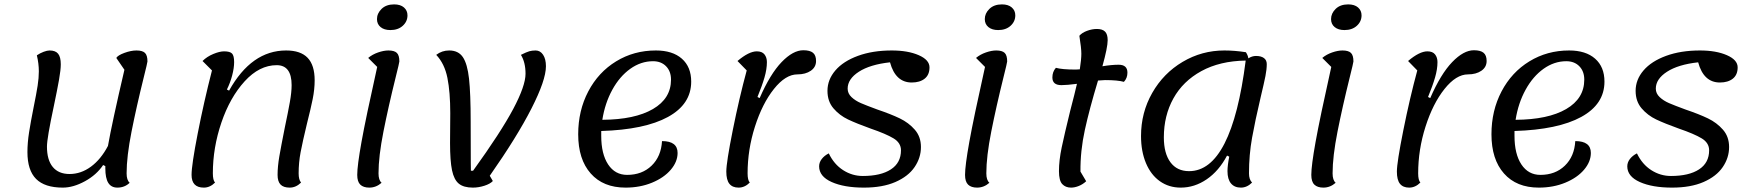

<svg xmlns="http://www.w3.org/2000/svg" viewBox="-20 -830 7988 875"><path d="M571 3Q548 25 515 25Q487 25 473.5 3.5Q460 -18 460 -63V-73L450 -78Q420 -33 367 -4Q314 25 266 25Q184 25 144.5 -14.5Q105 -54 105 -137Q105 -179 112.5 -227Q120 -275 133 -340Q146 -404 151.5 -439.5Q157 -475 157 -505Q157 -540 148 -578Q163 -588 179 -594Q195 -600 206 -600Q233 -600 245 -585Q257 -570 257 -537Q257 -512 249 -466.5Q241 -421 225 -345Q194 -200 194 -162Q194 -101 220.5 -69Q247 -37 297 -37Q349 -37 394.5 -70.5Q440 -104 472 -165Q490 -268 547 -512L510 -566Q517 -578 547 -589Q577 -600 602 -600Q629 -600 640.5 -589Q652 -578 652 -550Q652 -545 635 -477Q602 -344 579.5 -230.5Q557 -117 557 -40Q557 -9 571 3Z M853 -33Q853 -78 881 -221.5Q909 -365 946 -509L903 -552Q923 -572 952 -584Q981 -596 1001 -596Q1028 -596 1037.5 -586Q1047 -576 1047 -547Q1047 -520 1038 -486Q1029 -452 1014 -422L1024 -417Q1126 -600 1284 -600Q1350 -600 1382 -566.5Q1414 -533 1414 -464Q1414 -423 1405 -378.5Q1396 -334 1379 -267Q1359 -184 1350 -136.5Q1341 -89 1341 -40Q1341 -11 1352 2Q1329 25 1300 25Q1272 25 1258.5 11Q1245 -3 1245 -33Q1245 -71 1253 -117.5Q1261 -164 1278 -249Q1293 -320 1301 -365Q1309 -410 1309 -442Q1309 -533 1241 -533Q1162 -533 1095 -459.5Q1028 -386 989 -271.5Q950 -157 950 -40Q950 -9 960 2Q937 25 909 25Q853 25 853 -33Z M1698 -743Q1698 -769 1719 -789.5Q1740 -810 1776 -810Q1805 -810 1821 -796Q1837 -782 1837 -760Q1837 -732 1815.5 -712.5Q1794 -693 1759 -693Q1731 -693 1714.5 -706.5Q1698 -720 1698 -743ZM1608 -33Q1608 -75 1627.5 -183.5Q1647 -292 1699 -525L1658 -566Q1677 -582 1703 -591Q1729 -600 1750 -600Q1777 -600 1788.5 -589Q1800 -578 1800 -550Q1800 -545 1783 -477Q1750 -344 1727.5 -230.5Q1705 -117 1705 -40Q1705 -9 1719 3Q1694 25 1663 25Q1636 25 1622 11.5Q1608 -2 1608 -33Z M2032 -314Q2032 -410 2019 -475Q2006 -540 1968 -580Q1994 -600 2027 -600Q2069 -600 2089.5 -569.5Q2110 -539 2117.5 -471.5Q2125 -404 2125 -275Q2125 -119 2125.5 -88Q2126 -57 2126 -52H2136Q2263 -228 2319 -333.5Q2375 -439 2375 -494Q2375 -546 2354 -580Q2380 -593 2392.5 -596.5Q2405 -600 2421 -600Q2442 -600 2455 -580.5Q2468 -561 2468 -528Q2468 -465 2402 -335.5Q2336 -206 2212 -29L2226 -5Q2214 8 2187.5 16.5Q2161 25 2135 25Q2093 25 2071 7Q2049 -11 2040 -54Q2031 -97 2031 -178Z M2720 -233V-211Q2720 -128 2751.5 -80.5Q2783 -33 2838 -33Q2906 -33 2949.5 -75Q2993 -117 2997 -187Q3068 -187 3068 -133Q3068 -93 3037 -56.5Q3006 -20 2951.5 2.5Q2897 25 2831 25Q2729 25 2672 -39.5Q2615 -104 2615 -218Q2615 -326 2661 -413.5Q2707 -501 2788 -550.5Q2869 -600 2969 -600Q3045 -600 3087.5 -562.5Q3130 -525 3130 -458Q3130 -355 3024 -297Q2918 -239 2720 -233ZM2725 -284Q2873 -285 2955.5 -333Q3038 -381 3038 -467Q3038 -505 3015.5 -528Q2993 -551 2956 -551Q2901 -551 2852.5 -516.5Q2804 -482 2770.5 -421Q2737 -360 2725 -284Z M3290 -48Q3290 -90 3319.5 -237Q3349 -384 3383 -509L3341 -552Q3393 -596 3429 -596Q3453 -596 3464 -582Q3475 -568 3475 -547Q3475 -515 3464 -477Q3453 -439 3432 -388L3442 -383Q3490 -493 3542 -547Q3594 -601 3641 -601Q3671 -601 3685 -589.5Q3699 -578 3699 -552Q3699 -524 3675 -507.5Q3651 -491 3614 -491Q3560 -491 3507 -424.5Q3454 -358 3420.5 -253Q3387 -148 3387 -40Q3387 -9 3397 2Q3374 25 3346 25Q3318 25 3304 7.5Q3290 -10 3290 -48Z M3713 -72Q3713 -90 3725 -105.5Q3737 -121 3757 -131Q3781 -81 3822.5 -54.5Q3864 -28 3912 -28Q3994 -28 4040 -58Q4086 -88 4086 -145Q4086 -179 4052 -199.5Q4018 -220 3948 -244Q3884 -267 3845 -285.5Q3806 -304 3778.5 -336Q3751 -368 3751 -416Q3751 -467 3787 -509Q3823 -551 3890 -575.5Q3957 -600 4044 -600Q4118 -600 4167 -578.5Q4216 -557 4216 -523Q4216 -489 4194 -471.5Q4172 -454 4135 -454Q4061 -454 4036 -546Q3945 -536 3894 -503Q3843 -470 3843 -426Q3843 -404 3860.5 -387.5Q3878 -371 3903.5 -360Q3929 -349 3978 -331Q4040 -310 4080.5 -290.5Q4121 -271 4149 -239Q4177 -207 4177 -160Q4177 -111 4148 -68.5Q4119 -26 4060.5 -0.5Q4002 25 3917 25Q3827 25 3770 -0.5Q3713 -26 3713 -72Z M4468 -743Q4468 -769 4489 -789.5Q4510 -810 4546 -810Q4575 -810 4591 -796Q4607 -782 4607 -760Q4607 -732 4585.5 -712.5Q4564 -693 4529 -693Q4501 -693 4484.5 -706.5Q4468 -720 4468 -743ZM4378 -33Q4378 -75 4397.5 -183.5Q4417 -292 4469 -525L4428 -566Q4447 -582 4473 -591Q4499 -600 4520 -600Q4547 -600 4558.5 -589Q4570 -578 4570 -550Q4570 -545 4553 -477Q4520 -344 4497.5 -230.5Q4475 -117 4475 -40Q4475 -9 4489 3Q4464 25 4433 25Q4406 25 4392 11.5Q4378 -2 4378 -33Z M5118 -499Q5118 -474 5102 -457Q5074 -465 5016 -465Q5006 -465 4984 -463Q4945 -334 4924 -238Q4903 -142 4904 -48L4930 -4Q4915 10 4896.5 17.5Q4878 25 4861 25Q4836 25 4821 9Q4806 -7 4806 -50Q4806 -99 4818.5 -158.5Q4831 -218 4857 -324Q4879 -408 4888 -448Q4842 -442 4817 -442Q4776 -442 4776 -477Q4776 -503 4792 -521Q4820 -513 4882 -513Q4895 -513 4901 -514Q4908 -560 4908 -585Q4908 -611 4899 -667Q4911 -681 4934 -689.5Q4957 -698 4979 -698Q5004 -698 5016 -686Q5028 -674 5028 -647Q5028 -614 5004 -528Q5046 -535 5078 -535Q5118 -535 5118 -499Z M5725 -386Q5700 -280 5686 -202Q5672 -124 5672 -40Q5672 -12 5686 2Q5663 25 5635 25Q5606 25 5590 6Q5574 -13 5574 -50Q5574 -76 5582 -116L5572 -121Q5535 -51 5479.5 -13Q5424 25 5361 25Q5307 25 5266 -4Q5225 -33 5202.5 -86.5Q5180 -140 5180 -210Q5180 -317 5231 -406.5Q5282 -496 5369.5 -548Q5457 -600 5560 -600Q5607 -600 5658 -592Q5668 -576 5669 -564Q5686 -575 5704 -575Q5727 -575 5740 -565.5Q5753 -556 5753 -538Q5753 -514 5747 -483.5Q5741 -453 5725 -386ZM5657 -554Q5539 -552 5455 -506Q5371 -460 5327.5 -381.5Q5284 -303 5284 -204Q5284 -131 5314 -90.5Q5344 -50 5399 -50Q5593 -50 5657 -554Z M6046 -743Q6046 -769 6067 -789.5Q6088 -810 6124 -810Q6153 -810 6169 -796Q6185 -782 6185 -760Q6185 -732 6163.5 -712.5Q6142 -693 6107 -693Q6079 -693 6062.5 -706.5Q6046 -720 6046 -743ZM5956 -33Q5956 -75 5975.5 -183.5Q5995 -292 6047 -525L6006 -566Q6025 -582 6051 -591Q6077 -600 6098 -600Q6125 -600 6136.5 -589Q6148 -578 6148 -550Q6148 -545 6131 -477Q6098 -344 6075.5 -230.5Q6053 -117 6053 -40Q6053 -9 6067 3Q6042 25 6011 25Q5984 25 5970 11.5Q5956 -2 5956 -33Z M6346 -48Q6346 -90 6375.5 -237Q6405 -384 6439 -509L6397 -552Q6449 -596 6485 -596Q6509 -596 6520 -582Q6531 -568 6531 -547Q6531 -515 6520 -477Q6509 -439 6488 -388L6498 -383Q6546 -493 6598 -547Q6650 -601 6697 -601Q6727 -601 6741 -589.5Q6755 -578 6755 -552Q6755 -524 6731 -507.5Q6707 -491 6670 -491Q6616 -491 6563 -424.5Q6510 -358 6476.5 -253Q6443 -148 6443 -40Q6443 -9 6453 2Q6430 25 6402 25Q6374 25 6360 7.5Q6346 -10 6346 -48Z M6882 -233V-211Q6882 -128 6913.5 -80.5Q6945 -33 7000 -33Q7068 -33 7111.5 -75Q7155 -117 7159 -187Q7230 -187 7230 -133Q7230 -93 7199 -56.5Q7168 -20 7113.5 2.5Q7059 25 6993 25Q6891 25 6834 -39.5Q6777 -104 6777 -218Q6777 -326 6823 -413.5Q6869 -501 6950 -550.5Q7031 -600 7131 -600Q7207 -600 7249.5 -562.5Q7292 -525 7292 -458Q7292 -355 7186 -297Q7080 -239 6882 -233ZM6887 -284Q7035 -285 7117.5 -333Q7200 -381 7200 -467Q7200 -505 7177.5 -528Q7155 -551 7118 -551Q7063 -551 7014.5 -516.5Q6966 -482 6932.5 -421Q6899 -360 6887 -284Z M7396 -72Q7396 -90 7408 -105.5Q7420 -121 7440 -131Q7464 -81 7505.5 -54.5Q7547 -28 7595 -28Q7677 -28 7723 -58Q7769 -88 7769 -145Q7769 -179 7735 -199.5Q7701 -220 7631 -244Q7567 -267 7528 -285.5Q7489 -304 7461.5 -336Q7434 -368 7434 -416Q7434 -467 7470 -509Q7506 -551 7573 -575.5Q7640 -600 7727 -600Q7801 -600 7850 -578.5Q7899 -557 7899 -523Q7899 -489 7877 -471.5Q7855 -454 7818 -454Q7744 -454 7719 -546Q7628 -536 7577 -503Q7526 -470 7526 -426Q7526 -404 7543.5 -387.5Q7561 -371 7586.5 -360Q7612 -349 7661 -331Q7723 -310 7763.5 -290.5Q7804 -271 7832 -239Q7860 -207 7860 -160Q7860 -111 7831 -68.5Q7802 -26 7743.5 -0.5Q7685 25 7600 25Q7510 25 7453 -0.5Q7396 -26 7396 -72Z"/></svg>

Font: Lemonada Light
Style: Regular
Weight: 300
Designer: Mohamed Gaber (Arabic) Eduardo Tunni (Latin)
Foundry: Kief Type Foundry
Version: Version 3.006